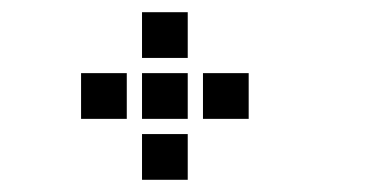

<svg xmlns="http://www.w3.org/2000/svg" viewBox="-20 -208 640 315"><path d="M214 -188Q213 -188 213 -188Q213 -188 213 -187V-114Q213 -113 213 -113Q213 -113 214 -113H287Q288 -113 288 -113Q288 -113 288 -114V-187Q288 -188 288 -188Q288 -188 287 -188ZM114 -88Q113 -88 113 -88Q113 -88 113 -87V-14Q113 -13 113 -13Q113 -13 114 -13H187Q188 -13 188 -13Q188 -13 188 -14V-87Q188 -88 188 -88Q188 -88 187 -88ZM214 -88Q213 -88 213 -88Q213 -88 213 -87V-14Q213 -13 213 -13Q213 -13 214 -13H287Q288 -13 288 -13Q288 -13 288 -14V-87Q288 -88 288 -88Q288 -88 287 -88ZM314 -88Q313 -88 313 -88Q313 -88 313 -87V-14Q313 -13 313 -13Q313 -13 314 -13H387Q388 -13 388 -13Q388 -13 388 -14V-87Q388 -88 388 -88Q388 -88 387 -88ZM214 12Q213 12 213 12Q213 12 213 13V86Q213 87 213 87Q213 87 214 87H287Q288 87 288 87Q288 87 288 86V13Q288 12 288 12Q288 12 287 12Z"/></svg>

Font: Doto Black
Style: Bold
Weight: 700
Monospace: yes
Version: Version 1.000